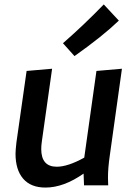

<svg xmlns="http://www.w3.org/2000/svg" viewBox="-20 -836 597 866"><path d="M185 10Q267 10 357 -53L359 0H468L467 -34Q467 -78 475 -133L530 -526L415 -516L360 -125Q286 -84 236 -84Q166 -84 166 -164Q166 -180 169 -200L215 -526L100 -516L54 -193Q50 -157 50 -143Q50 -70 84.5 -30Q119 10 185 10ZM316 -583Q442 -672 516 -743L448 -816Q360 -725 264 -641Z"/></svg>

Font: Brisa Sans Medium
Style: Italic
Weight: 600
Italic angle: -8°
Designer: Dalton Maag Ltd
Foundry: Dalton Maag Ltd
Version: Version 1.101;July 10, 2019;FontCreator 11.5.0.2425 64-bit